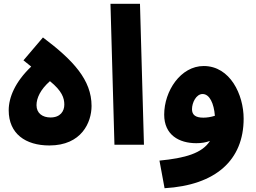

<svg xmlns="http://www.w3.org/2000/svg" viewBox="-20 -765 1352 1015"><path d="M464 -205C464 -342 368 -446 207 -567L104 -446L145 -413C60 -332 26 -250 26 -182C26 -58 115 4 241 4C411 4 464 -118 464 -205ZM173 -209C173 -246 193 -291 244 -336C308 -284 320 -247 320 -212C320 -177 299 -144 247 -144C205 -144 173 -166 173 -209Z M585 0H741L720 -745H564Z M1268 -138C1268 -264 1197 -416 1057 -416C935 -416 848 -284 848 -159C848 -52 926 -8 1018 -8C1045 -8 1069 -12 1090 -20C1049 45 959 71 823 84L850 230C1120 214 1268 82 1268 -138ZM995 -188C995 -222 1017 -268 1051 -268C1088 -268 1111 -218 1116 -153C1095 -146 1073 -143 1055 -143C1013 -143 995 -158 995 -188Z"/></svg>

Font: Noto Sans Arabic UI Extra
Style: Regular
Weight: 800
Designer: Nadine Chahine - Monotype Design Team
Foundry: Monotype Imaging Inc.
Version: Version 1.900